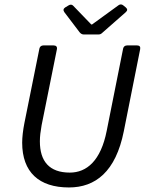

<svg xmlns="http://www.w3.org/2000/svg" viewBox="-20 -827 656 858"><path d="M267.6 -772.5 335.9 -682.6C340.8 -676.8 346.7 -672.9 354.5 -672.9H418.9C426.8 -672.9 431.6 -674.8 437.5 -680.7L542 -772.5C550.8 -780.3 549.8 -787.1 542 -793.9L531.2 -802.7C524.4 -808.6 516.6 -808.6 509.8 -803.7L391.6 -717.8H387.7L307.6 -800.8C301.8 -807.6 293.9 -807.6 286.1 -802.7L271.5 -793.9C262.7 -788.1 261.7 -781.2 267.6 -772.5ZM156.2 -610.4 88.9 -276.4C83 -246.1 79.1 -214.8 79.1 -189.5C79.1 -57.6 154.3 10.7 288.1 10.7C406.2 10.7 497.1 -59.6 533.2 -240.2L606.4 -607.4C608.4 -618.2 603.5 -624 592.8 -624H547.9C539.1 -624 532.2 -619.1 530.3 -610.4L457 -243.2C430.7 -108.4 367.2 -55.7 292 -55.7C200.2 -55.7 158.2 -106.4 158.2 -195.3C158.2 -217.8 161.1 -240.2 166 -267.6L234.4 -607.4C236.3 -618.2 230.5 -624 219.7 -624H173.8C165 -624 158.2 -619.1 156.2 -610.4Z"/></svg>

Font: Ed Sans Neue
Style: Italic
Weight: 400
Italic angle: -11°
Designer: Stephen Hutchings
Version: Version 1.004;PS 001.004;hotconv 1.0.88;makeotf.lib2.5.64775